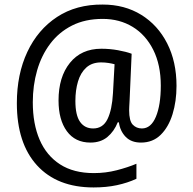

<svg xmlns="http://www.w3.org/2000/svg" viewBox="-20 -736 848 843"><path d="M755 -359Q755 -291 737.5 -234.5Q720 -178 685.5 -144Q651 -110 599 -110Q556 -110 531.5 -135.5Q507 -161 502 -199H497Q481 -159 451.5 -134.5Q422 -110 377 -110Q310 -110 273.5 -160Q237 -210 237 -295Q237 -398 287 -460Q337 -522 425 -522Q462 -522 498 -515.5Q534 -509 558 -500L549 -295Q548 -278 547.5 -267.5Q547 -257 547 -252Q547 -205 563 -188.5Q579 -172 603 -172Q643 -172 664.5 -223.5Q686 -275 686 -360Q686 -451 653 -517Q620 -583 562.5 -618Q505 -653 431 -653Q354 -653 296.5 -624Q239 -595 200.5 -544Q162 -493 143 -427Q124 -361 124 -287Q124 -192 154 -122.5Q184 -53 243.5 -14.5Q303 24 392 24Q444 24 492.5 11.5Q541 -1 579 -17V49Q540 67 493.5 77Q447 87 391 87Q231 87 142.5 -10Q54 -107 54 -283Q54 -410 100 -508Q146 -606 230.5 -661.5Q315 -717 431 -716Q527 -716 600 -671Q673 -626 714 -545.5Q755 -465 755 -359ZM311 -293Q311 -230 331.5 -201Q352 -172 389 -172Q432 -172 452 -213Q472 -254 476 -327L483 -454Q472 -457 456.5 -459.5Q441 -462 424 -462Q384 -462 359 -439.5Q334 -417 322.5 -378.5Q311 -340 311 -293Z"/></svg>

Font: Noto Sans Gurmukhi UI SemiCondensed
Style: Regular
Weight: 400
Width: 4
Designer: Jelle Bosma - Monotype Design Team
Foundry: Monotype Imaging Inc.
Version: Version 2.004; ttfautohint (v1.8.4.7-5d5b)